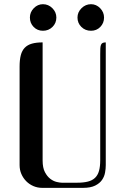

<svg xmlns="http://www.w3.org/2000/svg" viewBox="-20 -908 606 928"><path d="M74.7 -109.9Q74.7 -86.9 83.3 -67.1Q91.8 -47.4 106.7 -32.2Q121.6 -17.1 141.6 -8.5Q161.6 0 184.1 0H381.3Q418 0 439.9 -11Q461.9 -22 473.1 -38.3Q484.4 -54.7 487.8 -74Q491.2 -93.3 491.2 -109.9V-703.1Q481.4 -703.1 475.8 -700.2Q470.2 -697.3 467.8 -690.4Q465.3 -683.6 464.8 -672.6Q464.4 -661.6 464.4 -645V-133.8Q464.4 -103 458.5 -82Q452.6 -61 439.2 -48.3Q425.8 -35.6 404.5 -30.3Q383.3 -24.9 352.5 -24.9H278.8Q269.5 -24.9 253.9 -28.6Q238.3 -32.2 223.1 -43.7Q208 -55.2 197 -76.2Q186 -97.2 186 -132.3V-703.1Q155.3 -703.1 134 -697Q112.8 -690.9 99.6 -677.2Q86.4 -663.6 80.6 -641.4Q74.7 -619.1 74.7 -586.4ZM419.9 -887.7Q445.3 -887.7 464.1 -868.4Q482.9 -849.1 482.9 -823.2Q482.9 -796.4 464.8 -777.8Q446.8 -759.3 419.9 -759.3Q392.1 -759.3 373.3 -777.8Q354.5 -796.4 354.5 -823.2Q354.5 -849.1 374 -868.4Q393.6 -887.7 419.9 -887.7ZM187.5 -887.7Q213.9 -887.7 233.2 -868.4Q252.4 -849.1 252.4 -823.2Q252.4 -796.4 233.6 -777.8Q214.8 -759.3 187.5 -759.3Q160.6 -759.3 142.6 -777.8Q124.5 -796.4 124.5 -823.2Q124.5 -849.1 143.3 -868.4Q162.1 -887.7 187.5 -887.7Z"/></svg>

Font: Unique
Style: Regular
Weight: 400
Designer: Anna Pocius (aka Artmaker)
Foundry: Anna Pocius
Version: Version 1.000 2013 initial release